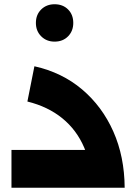

<svg xmlns="http://www.w3.org/2000/svg" viewBox="-20 -884 651 904"><path d="M413 0Q412 -106 376.5 -189Q341 -272 273.5 -327Q206 -382 109 -406L142 -572Q272 -543 366.5 -463Q461 -383 513.5 -265Q566 -147 567 0ZM34 0V-178H515V0ZM237 -688Q199 -688 174 -713Q149 -738 149 -776Q149 -815 174 -839.5Q199 -864 237 -864Q276 -864 300.5 -839.5Q325 -815 325 -776Q325 -738 300.5 -713Q276 -688 237 -688Z"/></svg>

Font: Alexandria
Style: Bold
Weight: 700
Designer: Mohamed Gaber
Foundry: Kief Type Foundry
Version: Version 5.100